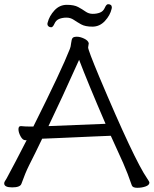

<svg xmlns="http://www.w3.org/2000/svg" viewBox="-21 -886 732 915"><path d="M482 -296Q397 -493 356 -601Q273 -416 210 -285ZM-1 -12Q-1 -18 3 -23.5Q7 -29 11 -36.5Q15 -44 24.5 -62Q34 -80 53.5 -116.5Q73 -153 106 -218H99Q87 -218 77 -236.5Q67 -255 67 -270Q67 -285 78 -285H80Q98 -283 119 -283H138Q273 -553 312 -653Q316 -662 318 -680.5Q320 -699 325 -705Q330 -711 345.5 -711Q361 -711 380 -702Q399 -693 402 -680L399 -660Q399 -647 452 -520Q619 -124 680 -36Q691 -20 691 -16Q691 -4 673 2.5Q655 9 633 9Q611 9 607 -3Q588 -59 566 -109L507 -239L484 -238Q460 -237 423 -235.5Q386 -234 344.5 -232Q303 -230 265.5 -228.5Q228 -227 204.5 -226Q181 -225 180 -225Q164 -191 148 -159L118 -99Q99 -61 81 -10Q75 7 37 7Q-1 7 -1 -12ZM511 -844Q504 -813 479 -786Q454 -759 419.5 -759Q385 -759 365.5 -770Q346 -781 330.5 -791.5Q315 -802 296 -802Q277 -802 261.5 -796Q246 -790 238.5 -773Q231 -756 223 -756Q215 -756 210 -760.5Q205 -765 205 -770.5Q205 -776 206 -778Q214 -810 238.5 -836.5Q263 -863 297.5 -863Q332 -863 351.5 -852.5Q371 -842 386.5 -831Q402 -820 421 -820Q440 -820 455.5 -826Q471 -832 478.5 -849Q486 -866 494 -866Q512 -866 512 -850Q512 -846 511 -844Z"/></svg>

Font: LXGW WenKai Lite
Style: Regular
Weight: 400
Designer: LXGW / Fontworks Inc.
Foundry: LXGW / Fontworks Inc.
Version: Version 1.511; March 25, 2025